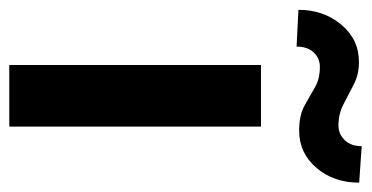

<svg xmlns="http://www.w3.org/2000/svg" viewBox="-256 -572 780 403"><g transform="rotate(90 133.5 -370.0)"><path d="M197.3 -528.3V0H67.9V-528.3ZM238.3 -739.7 314.9 -734.4Q314.9 -681.2 283.9 -644.8Q252.9 -608.4 205.6 -608.4Q173.8 -608.4 153.8 -619.4Q133.8 -630.4 115.7 -641.1Q97.7 -651.9 71.8 -651.9Q53.7 -651.9 41.5 -638.9Q29.3 -626 29.3 -603L-47.9 -606.9Q-47.9 -659.7 -16.8 -696.8Q14.2 -733.9 61.5 -733.9Q87.9 -733.9 108.6 -723.1Q129.4 -712.4 149.9 -701.7Q170.4 -690.9 194.8 -690.9Q212.9 -690.9 225.6 -704.1Q238.3 -717.3 238.3 -739.7Z"/></g></svg>

Font: Vazirmatn FD SemiBold
Style: Regular
Weight: 600
Designer: Saber Rastikerdar
Foundry: Saber Rastikerdar
Version: Version 33.001